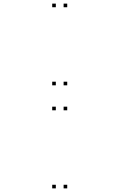

<svg xmlns="http://www.w3.org/2000/svg" viewBox="-20 -831 660 1061"><path d="M351.5 -791V-811H331.5V-791ZM288.5 -791V-811H268.5V-791ZM288.5 -359.5V-379.5H268.5V-359.5ZM351.5 -359.5V-379.5H331.5V-359.5ZM351.5 -221.5V-241.5H331.5V-221.5ZM288.5 -221.5V-241.5H268.5V-221.5ZM288.5 210V190H268.5V210ZM351.5 210V190H331.5V210Z"/></svg>

Font: Monaspace Krypton Dots Var
Style: Regular
Weight: 400
Designer: Riley Cran and the Lettermatic Team
Version: Version 1.100 (Monaspace Krypton Dots)